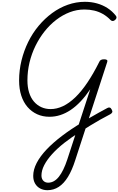

<svg xmlns="http://www.w3.org/2000/svg" viewBox="-20 -1308 1307 2121"><path d="M503 793Q459 793 423.5 774Q388 755 367.5 719.5Q347 684 347 635Q347 566 385 492.5Q423 419 494 344Q565 269 664.5 193.5Q764 118 886 45Q932 17 978.5 -10.5Q1025 -38 1072.5 -64Q1120 -90 1166 -115Q1181 -123 1193 -119.5Q1205 -116 1214 -98Q1225 -79 1219.5 -67Q1214 -55 1198 -46Q1141 -17 1085 15Q1029 47 975 80Q921 113 870 146Q771 207 691.5 269.5Q612 332 555.5 394.5Q499 457 468.5 516.5Q438 576 438 631Q438 667 458.5 688.5Q479 710 512 710Q578 710 630 645Q682 580 724 452L977 -322Q925 -245 871 -188Q817 -131 761 -93.5Q705 -56 646.5 -37Q588 -18 527 -18Q452 -18 390.5 -46Q329 -74 284 -126Q239 -178 215 -252Q191 -326 191 -419Q191 -532 217.5 -640Q244 -748 292 -845.5Q340 -943 407.5 -1023.5Q475 -1104 556 -1163.5Q637 -1223 729 -1255.5Q821 -1288 918 -1288Q988 -1288 1051 -1270.5Q1114 -1253 1167 -1219Q1220 -1185 1260 -1134Q1268 -1124 1267 -1112Q1266 -1100 1251 -1087Q1237 -1075 1224 -1076Q1211 -1077 1202 -1086Q1163 -1127 1117.5 -1153Q1072 -1179 1021 -1191Q970 -1203 913 -1203Q829 -1203 750.5 -1173Q672 -1143 601.5 -1089Q531 -1035 473 -962Q415 -889 372 -801.5Q329 -714 306 -617.5Q283 -521 283 -420Q283 -345 301.5 -286Q320 -227 354.5 -186.5Q389 -146 436 -124.5Q483 -103 539 -103Q607 -103 675 -135Q743 -167 810.5 -231.5Q878 -296 944.5 -394.5Q1011 -493 1077 -625Q1082 -639 1095 -646Q1108 -653 1130 -653Q1174 -653 1165 -625L811 462Q776 572 731 645.5Q686 719 629.5 756Q573 793 503 793Z"/></svg>

Font: Playwrite NL
Style: Regular
Weight: 400
Designer: Veronika Burian, José Scaglione
Foundry: TypeTogether
Version: Version 1.002